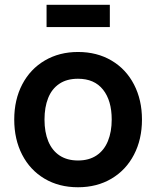

<svg xmlns="http://www.w3.org/2000/svg" viewBox="-20 -774 658 809"><path d="M176.2 -660V-753.7H442.8V-660ZM308.7 15Q228.5 15 167.6 -21.2Q106.7 -57.4 73.3 -122.2Q40 -186.9 40 -270.2Q40 -353.9 73.8 -418.6Q107.7 -483.2 168.8 -519.1Q230 -555 308.7 -555Q388.9 -555 450 -518.8Q511.2 -482.7 544.7 -417.8Q578.2 -353 578.2 -270.2Q578.2 -186.7 544.4 -122Q510.7 -57.2 449.5 -21.1Q388.3 15 308.7 15ZM308.7 -97.8Q355.2 -97.8 387.1 -119.3Q419 -140.8 434.8 -179.8Q450.7 -218.8 450.7 -270.2Q450.7 -350.2 414.2 -396.2Q377.7 -442.2 308.7 -442.2Q261.2 -442.2 229.8 -420.8Q198.2 -399.5 182.9 -360.9Q167.5 -322.2 167.5 -270.2Q167.5 -217 183.6 -178.2Q199.8 -139.5 231.2 -118.7Q262.8 -97.8 308.7 -97.8Z"/></svg>

Font: Manrope
Style: Regular
Weight: 400
Designer: Mikhail Sharanda
Foundry: Mikhail Sharanda
Version: Version 4.503